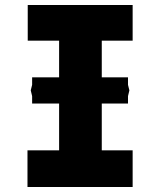

<svg xmlns="http://www.w3.org/2000/svg" viewBox="-20 -745 640 765"><path d="M89.5 -146H215.5V-332.5H108V-362L102.5 -385L108 -407V-437H215.5V-583H90.5V-725H508.5V-583H385.5V-437H490V-407L495.5 -385L490 -362V-332.5H385.5V-146H508.5V0H89.5Z"/></svg>

Font: JuliaMono Black
Style: Regular
Weight: 900
Monospace: yes
Designer: cormullion
Foundry: corm
Version: Version 0.054; ttfautohint (v1.8.4)